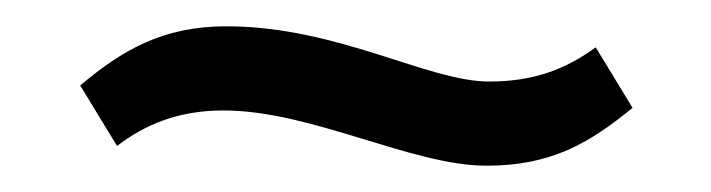

<svg xmlns="http://www.w3.org/2000/svg" viewBox="-20 -352 541 146"><path d="M41 -287 69 -241C90 -257 115 -268 150 -268C217 -268 293 -226 350 -226C399 -226 428 -243 461 -270L433 -316C411 -300 387 -290 352 -290C305 -290 237 -332 152 -332C104 -332 73 -314 41 -287Z"/></svg>

Font: Charger Sport
Style: Lit
Weight: 300
Designer: Jasper
Foundry: Cannot Into Space Fonts
Version: Version 1.1